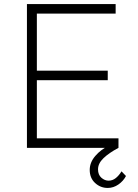

<svg xmlns="http://www.w3.org/2000/svg" viewBox="-20 -730 679 948"><path d="M113 -710H551V-663H162V-381H512V-334H162V-47H565V0H113ZM512 198Q476 198 449.5 173.5Q423 149 423 109Q423 72 450.5 40Q478 8 518 -11L565 0Q518 25 491 51Q464 77 464 106Q464 133 480.5 147.5Q497 162 516 162Q536 162 552 149Q568 136 580 116L602 139Q589 164 564.5 181Q540 198 512 198Z"/></svg>

Font: Synthetic Light
Style: Regular
Weight: 300
Designer: Santiago Orozco
Foundry: Typemade
Version: Version 2.000; ttfautohint (v1.8.4.7-5d5b)